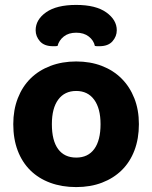

<svg xmlns="http://www.w3.org/2000/svg" viewBox="-20 -746 620 781"><path d="M545 -241Q545 -182 527 -134.5Q509 -87 475.5 -54Q442 -21 395 -3Q348 15 290 15Q232 15 184.5 -2.5Q137 -20 103.5 -53Q70 -86 52 -133.5Q34 -181 34 -241Q34 -299 52.5 -346.5Q71 -394 104.5 -427Q138 -460 185.5 -478Q233 -496 290 -496Q347 -496 394 -478Q441 -460 474.5 -426.5Q508 -393 526.5 -346Q545 -299 545 -241ZM290 -376Q243 -376 217 -341Q191 -306 191 -241Q191 -174 216.5 -139.5Q242 -105 290 -105Q338 -105 363.5 -140Q389 -175 389 -241Q389 -305 363 -340.5Q337 -376 290 -376ZM290 -613Q259 -613 239.5 -597.5Q220 -582 214 -559Q209 -558 205 -558Q201 -558 196 -558Q160 -558 142.5 -578Q125 -598 125 -623Q125 -666 167.5 -696Q210 -726 290 -726Q370 -726 412.5 -695.5Q455 -665 455 -623Q455 -598 437.5 -578Q420 -558 384 -558Q379 -558 375 -558Q371 -558 366 -559Q361 -582 341 -597.5Q321 -613 290 -613Z"/></svg>

Font: Baloo Da 2
Style: Bold
Weight: 700
Designer: Noopur Datye, Sulekha Rajkumar and Ek Type
Foundry: Ek Type
Version: Version 1.640;hotconv 1.0.111;makeotfexe 2.5.65597; ttfautoh